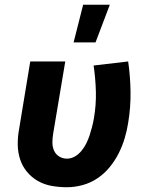

<svg xmlns="http://www.w3.org/2000/svg" viewBox="-20 -778 640 806"><path d="M261 8Q229 8 197.5 2.5Q166 -3 139.5 -18Q113 -33 93.5 -56.5Q74 -80 64.5 -109Q55 -138 54.5 -170.5Q54 -203 60 -235L107 -520H254L203 -216Q200 -198 200 -179.5Q200 -161 207 -145.5Q214 -130 228.5 -121Q243 -112 261 -112Q279 -112 295 -121.5Q311 -131 323 -146Q335 -161 343 -177.5Q351 -194 356.5 -211Q362 -228 366.5 -245.5Q371 -263 374 -280Q384 -337 382.5 -393Q381 -449 373 -503L518 -520Q527 -458 528 -393Q529 -328 518 -262Q513 -230 503.5 -198Q494 -166 478.5 -135Q463 -104 440.5 -76.5Q418 -49 389 -29.5Q360 -10 326.5 -1Q293 8 261 8ZM289 -600 329 -758H441L381 -600Z"/></svg>

Font: Iosevka Aile Heavy
Style: Italic
Weight: 900
Italic angle: -9°
Designer: Belleve Invis
Foundry: Belleve Invis
Version: Version 31.1.0; ttfautohint (v1.8.4)